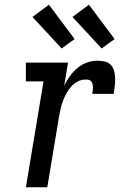

<svg xmlns="http://www.w3.org/2000/svg" viewBox="-20 -796 540 816"><path d="M90 0 165 -450H90V-530H269L253 -432Q263 -453 277 -472.5Q291 -492 309 -507Q327 -522 349 -530Q371 -538 394 -538Q410 -538 425.5 -534.5Q441 -531 451.5 -519.5Q462 -508 465.5 -493Q469 -478 469.5 -461.5Q470 -445 467.5 -429Q465 -413 463 -397H372Q373 -404 374 -410.5Q375 -417 375 -424Q375 -431 373.5 -438Q372 -445 368 -450Q364 -455 357.5 -456.5Q351 -458 344 -458Q327 -458 311 -450Q295 -442 283 -428.5Q271 -415 262.5 -399.5Q254 -384 248 -368Q242 -352 238 -335Q234 -318 231 -301L181 0ZM412 -590 288 -724 358 -776 467 -630ZM242 -590 118 -724 188 -776 297 -630Z"/></svg>

Font: Iosevka Slab Medium
Style: Italic
Weight: 500
Italic angle: -9°
Monospace: yes
Designer: Belleve Invis
Foundry: Belleve Invis
Version: Version 11.1.0; ttfautohint (v1.8.3)